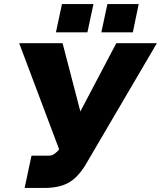

<svg xmlns="http://www.w3.org/2000/svg" viewBox="-20 -924 797 951"><path d="M102 7 136 -153H221Q237 -153 247 -160Q257 -167 267 -177L273 -184L75 -710H290L378 -372L556 -710H757L401 -103Q361 -40 315 -16.5Q269 7 199 7ZM257 -764 287 -904H443L413 -764ZM482 -764 512 -904H667L638 -764Z"/></svg>

Font: Raleway Black
Style: Italic
Weight: 900
Italic angle: -12°
Designer: Matt McInerney, Pablo Impallari, Rodrigo Fuenzalida
Foundry: Matt McInerney, Pablo Impallari, Rodrigo Fuenzalida
Version: Version 4.101;RELEASE